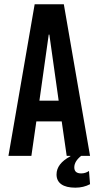

<svg xmlns="http://www.w3.org/2000/svg" viewBox="-20 -720 455 887"><path d="M396 0H355Q323.2 25.4 323.2 53.2Q323.2 81.1 355 81.1Q375 81.1 391.1 69.8L396 130.9Q365.7 147 328.1 147Q285.6 147 263.4 131.3Q241.2 115.7 241.2 85.9Q241.2 36.1 305.2 2V0H288.1L265.1 -159.2H147.9L125 0H19L140.1 -700.2H274.9ZM205.1 -560.1 162.1 -254.9H251L208 -560.1Z"/></svg>

Font: BaseOne
Style: Regular
Weight: 400
Designer: Domenico Catapano
Foundry: Design by Basse
Version: Version 1.000;PS 001.001;hotconv 1.0.56